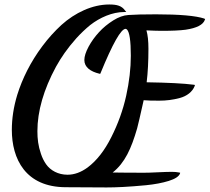

<svg xmlns="http://www.w3.org/2000/svg" viewBox="-20 -740 925 847"><path d="M423.8 -418C477.1 -547.9 513.7 -612.8 534.2 -612.8C535.2 -612.8 537.1 -611.8 540 -609.9C551.3 -598.6 557.1 -560.1 557.1 -494.1C557.1 -438.5 550.3 -379.4 536.6 -317.4C522.9 -255.4 501 -194.3 471.2 -135.3C441.4 -75.7 406.2 -30.8 366.2 -1C337.4 20 308.1 30.8 277.8 30.8C236.3 30.8 202.6 11.7 183.6 -15.1C174.3 -28.3 166.5 -43.5 160.6 -61.5C148.4 -96.7 145 -127.9 145 -161.1C145 -249.5 172.4 -344.7 227.1 -445.8C250 -486.8 276.4 -525.9 316.4 -570.8C336.4 -592.8 356.9 -612.3 377.9 -629.4C420.4 -662.6 475.6 -687 527.8 -687H537.1L532.2 -692.9C517.1 -714.8 495.6 -720.2 461.9 -720.2C387.7 -720.2 311 -684.1 251 -629.9C221.2 -602.5 192.9 -571.3 167 -536.6C114.3 -466.3 78.1 -392.1 56.2 -321.8C40 -268.6 32.2 -216.8 32.2 -167C32.2 -40 91.8 85.9 271 85.9C291 85.9 320.8 85.9 360.4 86.4C399.9 86.9 430.2 86.9 450.2 86.9C491.7 86.9 546.4 84.5 624 77.1C662.6 73.2 696.3 66.9 724.6 58.1C752.4 49.3 769 38.6 773.9 25.9L774.9 22L770 21C760.3 19 750 18.1 738.8 18.1C725.1 18.1 704.6 18.6 677.2 20C649.4 21.5 628.9 22 615.2 22C553.7 22 507.8 21.5 477.1 21C531.2 -22 559.1 -84.5 585 -173.8C588.9 -188 598.6 -229.5 613.8 -297.9C628.9 -296.4 651.9 -295.9 682.1 -295.9C713.4 -295.9 741.2 -299.3 772.9 -307.6C804.2 -315.9 829.1 -335 838.9 -360.8L839.8 -365.2L835 -366.2C789.6 -372.1 720.2 -375.5 627 -377C632.3 -420.4 634.8 -469.7 634.8 -524.9C634.8 -559.6 631.8 -586.4 626 -606C656.7 -604.5 679.7 -604 694.8 -604C738.8 -604 773.4 -605.5 798.8 -608.9C848.1 -616.2 876.5 -630.9 883.8 -652.8L884.8 -655.8L880.9 -658.2C843.8 -670.4 772.9 -676.8 668 -676.8C613.3 -676.8 572.8 -675.8 545.9 -673.8C524.9 -672.4 502.9 -664.6 479.5 -649.9C455.6 -634.8 434.6 -617.7 416.5 -597.7C397.9 -577.6 382.8 -556.2 370.6 -533.7C358.4 -510.7 352.1 -491.2 352.1 -475.1C352.1 -443.4 379.4 -424.3 418 -415L421.9 -414.1Z"/></svg>

Font: Dancing Script
Style: Regular
Weight: 800
Designer: Pablo Impallari
Foundry: Pablo Impallari
Version: Version 2.001